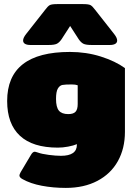

<svg xmlns="http://www.w3.org/2000/svg" viewBox="-20 -749 666 939"><path d="M93 -551Q93 -564 108 -583L200 -700Q214 -719 223.5 -724Q233 -729 261 -729H385Q413 -729 422.5 -724Q432 -719 446 -700L538 -583Q553 -564 553 -551Q553 -540 543.5 -534.5Q534 -529 517 -529H428Q400 -529 388 -535Q376 -541 365 -557L323 -622L281 -557Q270 -541 258 -535Q246 -529 218 -529H129Q112 -529 102.5 -534.5Q93 -540 93 -551ZM90 127Q75 119 75 109Q75 104 81 93L131 9Q140 -7 150 -7Q153 -7 165 -3Q184 4 218.5 8.5Q253 13 278 13Q356 13 356 -41V-44Q340 -37 313.5 -32Q287 -27 263 -27Q140 -27 77.5 -85Q15 -143 15 -255Q15 -495 322 -495Q402 -495 473 -472.5Q544 -450 591 -416V-104Q591 -23 556.5 39Q522 101 456.5 135.5Q391 170 302 170Q240 170 184.5 159.5Q129 149 90 127ZM360 -240V-332Q349 -336 331 -336Q298 -336 285 -333.5Q272 -331 263 -316Q254 -301 254 -265Q254 -225 268 -208Q282 -191 314 -191Q339 -191 349.5 -202.5Q360 -214 360 -240Z"/></svg>

Font: Mitr
Style: Bold
Weight: 700
Designer: Thanarat Vachiruckul
Foundry: Cadson Demak
Version: Version 1.003